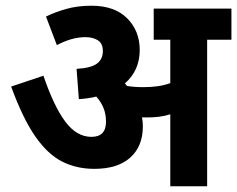

<svg xmlns="http://www.w3.org/2000/svg" viewBox="-20 -652 830 672"><path d="M480 -210Q480 -140 436 -100.5Q392 -61 310 -61Q248 -61 197.5 -86.5Q147 -112 103.5 -174.5Q60 -237 19 -349L132 -387Q168 -281 208 -227Q248 -173 300 -173Q351 -173 351 -226Q351 -252 342.5 -273.5Q334 -295 317 -314Q289 -307 256 -305L248 -411Q299 -414 319.5 -429.5Q340 -445 340 -473Q340 -500 322.5 -511Q305 -522 279 -522Q254 -522 228.5 -514.5Q203 -507 179 -494L141 -594Q171 -609 211 -620.5Q251 -632 300 -632Q381 -632 425 -588Q469 -544 469 -477Q469 -405 417 -360Q421 -356 425 -351Q438 -349 451.5 -348Q465 -347 482 -347Q508 -347 530.5 -350Q553 -353 576 -361V-513H518V-622H790V-513H705V0H576V-252Q557 -246 537 -243.5Q517 -241 497 -241Q487 -241 477 -241Q480 -226 480 -210Z"/></svg>

Font: Noto Sans SemiCondensed
Style: Bold Italic
Weight: 700
Width: 4
Italic angle: -12°
Designer: Monotype Design Team
Foundry: Monotype Imaging Inc.
Version: Version 2.013; ttfautohint (v1.8.4.7-5d5b)